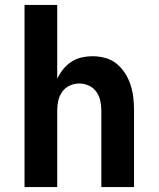

<svg xmlns="http://www.w3.org/2000/svg" viewBox="-20 -755 640 775"><path d="M79 0V-735H211V-437Q221 -458 235 -475.5Q249 -493 268 -505.5Q287 -518 309.5 -523Q332 -528 354 -528Q380 -528 405.5 -521Q431 -514 451 -497.5Q471 -481 485 -459Q499 -437 507 -412.5Q515 -388 518 -362Q521 -336 521 -310V0H389V-310Q389 -330 384.5 -349.5Q380 -369 368.5 -385Q357 -401 338.5 -409.5Q320 -418 300 -418Q280 -418 261.5 -409.5Q243 -401 231.5 -385Q220 -369 215.5 -349.5Q211 -330 211 -310V0Z"/></svg>

Font: Iosevka SS04 XBd Ex
Style: Regular
Weight: 800
Width: 7
Monospace: yes
Designer: Belleve Invis
Foundry: Belleve Invis
Version: Version 19.0.0; ttfautohint (v1.8.4)